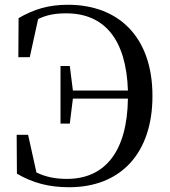

<svg xmlns="http://www.w3.org/2000/svg" viewBox="-20 -769 714 806"><path d="M234 -250H273L286 -355H517C514 -132 420 -18 261 -18C213 -18 172 -26 133 -45L98 -203H50L51 -40C117 -1 186 17 270 17C487 17 620 -126 620 -366C620 -615 477 -749 265 -749C185 -749 124 -731 58 -693L57 -529H105L140 -689C175 -706 210 -713 258 -713C419 -713 510 -603 517 -389H286L273 -492H234Z"/></svg>

Font: Noto Serif KR Medium
Style: Regular
Weight: 500
Designer: Ryoko NISHIZUKA 西塚涼子 (kana & ideographs); Frank Grießhammer (Latin, Greek & Cyrillic); Wenlong ZHANG 张文龙 (bopomofo); San
Foundry: Adobe
Version: Version 2.001;hotconv 1.1.0;makeotfexe 2.6.0